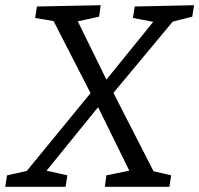

<svg xmlns="http://www.w3.org/2000/svg" viewBox="-38 -718 766 738"><path d="M701 -654 626 -635 398 -361 552 -60 620 -44 613 0H365L371 -44L459 -62L339 -306L141 -62L221 -44L214 0H-18L-11 -44L65 -61L310 -360L168 -637L97 -649L104 -693L349 -698L343 -654L261 -636L371 -412L551 -634L473 -649L480 -693L708 -698Z"/></svg>

Font: Bitter Pro
Style: Italic
Weight: 400
Italic angle: -9°
Designer: Sol Matas, and Bitter project Authors
Foundry: Sol Matas
Version: Version 1.010